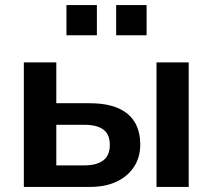

<svg xmlns="http://www.w3.org/2000/svg" viewBox="-20 -737 838 757"><path d="M74 0V-491H202V-330H334Q432 -330 482.5 -288.5Q533 -247 533 -167Q533 -117 508.5 -79.5Q484 -42 440 -21Q396 0 334 0ZM202 -85H313Q361 -85 387 -104.5Q413 -124 413 -166Q413 -208 387 -226.5Q361 -245 313 -245H202ZM597 0V-491H724V0ZM438 -598V-717H558V-598ZM242 -598V-717H362V-598Z"/></svg>

Font: Nunito Sans 11pt
Style: Bold
Weight: 700
Version: Version 3.101;gftools[0.9.27]